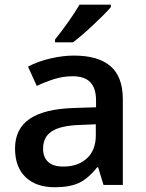

<svg xmlns="http://www.w3.org/2000/svg" viewBox="-20 -786 620 816"><path d="M419.9 0 397 -75.2H393.1Q354 -25.9 314.5 -8.1Q274.9 9.8 212.9 9.8Q133.3 9.8 88.6 -33.2Q43.9 -76.2 43.9 -154.8Q43.9 -238.3 106 -280.8Q168 -323.2 294.9 -327.1L388.2 -330.1V-358.9Q388.2 -410.6 364 -436.3Q339.8 -461.9 289.1 -461.9Q247.6 -461.9 209.5 -449.7Q171.4 -437.5 136.2 -420.9L99.1 -502.9Q143.1 -525.9 195.3 -537.8Q247.6 -549.8 293.9 -549.8Q397 -549.8 449.5 -504.9Q502 -460 502 -363.8V0ZM249 -78.1Q311.5 -78.1 349.4 -113Q387.2 -147.9 387.2 -210.9V-257.8L317.9 -254.9Q236.8 -252 200 -227.8Q163.1 -203.6 163.1 -153.8Q163.1 -117.7 184.6 -97.9Q206.1 -78.1 249 -78.1ZM213.9 -606V-618.2Q241.7 -652.3 271.2 -694.3Q300.8 -736.3 317.9 -766.1H451.2V-755.9Q425.8 -726.1 375.2 -679Q324.7 -631.8 290 -606Z"/></svg>

Font: f4_32663          
Style: Regular
Weight: 600
Foundry: Ascender Corporation
Version: Version 1.10